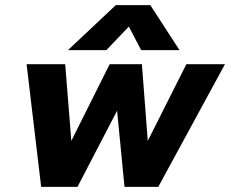

<svg xmlns="http://www.w3.org/2000/svg" viewBox="-20 -731 900 751"><path d="M433 -711H568L682 -535H532L484 -627L396 -535H246ZM84 -480H235L259 -180L409 -480H535L558 -180L709 -480H860L599 0H467L438 -298L283 0H141Z"/></svg>

Font: Prompt SemiBold
Style: Italic
Weight: 600
Italic angle: -12°
Designer: Katatrad Team
Foundry: CadsonDemak
Version: Version 1.001